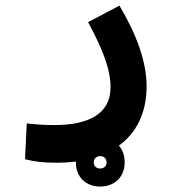

<svg xmlns="http://www.w3.org/2000/svg" viewBox="-20 -351 626 697"><path d="M186.5 239.7C210.4 239.7 233.4 238.3 255.4 235.4C255.4 236.3 255.4 237.3 255.4 238.3C255.4 292 292 326.2 343.8 326.2C394 326.2 432.6 293.5 432.6 238.3C432.6 212.9 424.8 192.4 411.6 177.7C474.6 131.8 512.2 60.1 512.2 -38.1C512.2 -126 476.1 -225.6 413.6 -330.6L299.8 -270.5C353 -171.4 381.3 -100.1 381.3 -34.2C381.3 62.5 301.8 103 176.8 103C132.8 103 114.3 100.6 77.1 97.2L70.8 227.1C106.9 235.8 134.3 239.7 186.5 239.7ZM343.8 260.7C331.1 260.7 320.3 253.4 320.3 238.3C320.3 224.6 330.1 215.8 344.2 215.8C357.4 215.8 366.7 224.1 366.7 238.3C366.7 252.4 357.4 260.7 343.8 260.7Z"/></svg>

Font: Cascadia Code
Style: Bold
Weight: 700
Monospace: yes
Designer: Aaron Bell
Foundry: Saja Typeworks
Version: Version 2404.023